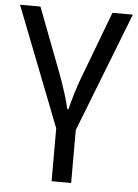

<svg xmlns="http://www.w3.org/2000/svg" viewBox="-55 -578 617 861"><g transform="rotate(5 254.0 -148.0)"><path d="M298 240H210V2L0 -536H92L204 -242Q219 -202 233 -157.5Q247 -113 252 -88H257Q263 -113 276 -157Q289 -201 305 -242L416 -536H508L298 2Z"/></g></svg>

Font: Noto Sans IKEA
Style: Regular
Weight: 400
Designer: Monotype Design Team
Foundry: Monotype Imaging Inc.
Version: Version 2.001